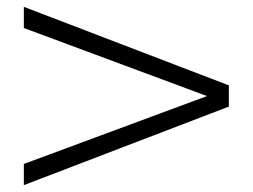

<svg xmlns="http://www.w3.org/2000/svg" viewBox="-20 -581 740 562"><path d="M649.9 -269 49.8 -39.1V-101.1L585.9 -299.8L49.8 -499V-561L649.9 -331.1Z"/></svg>

Font: Perun
Style: Regular
Weight: 400
Version: Version 1.0000